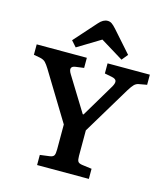

<svg xmlns="http://www.w3.org/2000/svg" viewBox="-135 -1050 1003 1154"><g transform="rotate(15 367.0 -473.5)"><path d="M205 0V-63L266 -71Q285 -74 291 -84Q297 -94 297 -122V-277L114 -577Q101 -598 89.5 -610.5Q78 -623 54 -628L15 -635V-700H327V-637L275 -630Q232 -624 259 -580L391 -366H396L520 -574Q533 -597 529.5 -610Q526 -623 502 -628L456 -637V-700H719V-637L669 -628Q653 -625 641.5 -613.5Q630 -602 612 -573L434 -277V-118Q434 -93 440 -83.5Q446 -74 466 -71L527 -63V0ZM246 -743 214 -779 337 -917Q363 -947 391 -947Q405 -947 416.5 -939.5Q428 -932 445 -913L562 -781L531 -743L389 -830Z"/></g></svg>

Font: Literata SemiBold
Style: Regular
Weight: 600
Designer: Latin by Veronika Burian and Jose Scaglione. Greek by Irene Vlachou. Cyrillic by Vera Evstafieva.
Foundry: TypeTogether
Version: Version 3.103; ttfautohint (v1.8.4.7-5d5b);gftools[0.9.29]